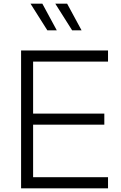

<svg xmlns="http://www.w3.org/2000/svg" viewBox="-20 -1018 653 1038"><path d="M94 -745H564V-685H159V-404H544V-344H159V-60H564V0H94ZM279 -998H343L421 -854H370ZM209 -998 287 -854H236L145 -998Z"/></svg>

Font: Eudoxus Sans Light
Style: Regular
Weight: 300
Designer: Stijn de Vries
Foundry: tokotype
Version: Version 2.005